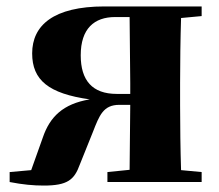

<svg xmlns="http://www.w3.org/2000/svg" viewBox="-20 -566 681 597"><path d="M314 0H607V-31L543 -37C541 -95 540 -182 540 -238V-308C540 -364 541 -451 543 -510L607 -516V-546H305C146 -546 80 -487 80 -400C80 -317 131 -275 259 -257C176 -243 135 -203 113 -138L77 -37L10 -31V0C51 8 84 11 116 11C190 11 211 -7 228 -54L269 -156C289 -207 301 -240 351 -240H385L383 -38L314 -31ZM385 -274H343C267 -274 231 -316 231 -394C231 -477 273 -513 338 -513H383L385 -308Z"/></svg>

Font: Noto Serif SC Black
Style: Regular
Weight: 900
Designer: Ryoko NISHIZUKA 西塚涼子 (kana & ideographs); Frank Grießhammer (Latin, Greek & Cyrillic); Wenlong ZHANG 张文龙 (bopomofo); San
Foundry: Adobe
Version: Version 2.001;hotconv 1.1.0;makeotfexe 2.6.0